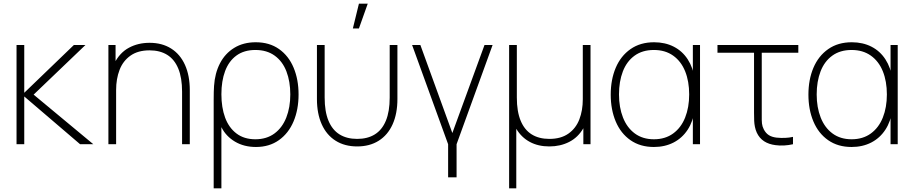

<svg xmlns="http://www.w3.org/2000/svg" viewBox="-20 -785 4976 1045"><path d="M70 -540H112V-280L382 -540H445L163 -270L488 0H416L112 -260V0H70Z M794 -511Q731 -511 690.2 -482.2Q649.5 -453.5 630.8 -404.8Q612 -356 612 -295L573 -294Q573 -382.5 602.5 -440.5Q632 -498.5 681.8 -525.2Q731.5 -552 794 -552Q862 -552 911.2 -521Q960.5 -490 986.8 -431.8Q1013 -373.5 1013 -294V0H971V-286Q971 -362 950.2 -412Q929.5 -462 890 -486.5Q850.5 -511 794 -511ZM570 -540H609V-430H612V0H570Z M1145 -317Q1149.5 -386.5 1177.2 -440.2Q1205 -494 1254.8 -524.5Q1304.5 -555 1372 -555Q1446.5 -555 1499 -517.8Q1551.5 -480.5 1578.2 -416.2Q1605 -352 1605 -271Q1605 -189 1577.8 -124.2Q1550.5 -59.5 1498 -22.2Q1445.5 15 1373 15Q1308 15 1258.8 -14.2Q1209.5 -43.5 1185 -93V240H1143V-241Q1143 -266 1143.5 -285Q1144 -304 1145 -317ZM1560 -271Q1560 -341.5 1539 -396.2Q1518 -451 1475.2 -482Q1432.5 -513 1370 -513Q1308.5 -513 1267 -482.8Q1225.5 -452.5 1205.2 -398.2Q1185 -344 1185 -272Q1185 -200 1205.2 -145Q1225.5 -90 1267 -58.5Q1308.5 -27 1370 -27Q1431 -27 1473.8 -58.5Q1516.5 -90 1538.2 -145.2Q1560 -200.5 1560 -271Z M1705 -540H1747V-254Q1747 -178 1767.8 -128Q1788.5 -78 1828 -53.5Q1867.5 -29 1924 -29Q1980.5 -29 2020 -53.5Q2059.5 -78 2080.2 -128Q2101 -178 2101 -254V-540H2143V-246Q2143 -166.5 2116.8 -108.2Q2090.5 -50 2041.2 -19Q1992 12 1924 12Q1856 12 1806.8 -19Q1757.5 -50 1731.2 -108.2Q1705 -166.5 1705 -246ZM1900.5 -630H1933.5L1981.5 -765H1933.5Z M2419 0 2223 -540H2268L2442 -61L2617 -540H2661L2465 0V180H2419Z M2751 -540H2793V-254Q2793 -178 2813.8 -128Q2834.5 -78 2874 -53.5Q2913.5 -29 2970 -29Q3033 -29 3073.8 -57.8Q3114.5 -86.5 3133.2 -135.2Q3152 -184 3152 -245V-540H3194V0H3155V-87Q3126 -37 3077.8 -12.5Q3029.5 12 2970 12Q2909.5 12 2863.8 -12.5Q2818 -37 2790 -84V240H2751Z M3304 -270Q3304 -351.5 3331.2 -416Q3358.5 -480.5 3411.8 -517.8Q3465 -555 3540 -555Q3600 -555 3647 -531Q3694 -507 3723.2 -461.8Q3752.5 -416.5 3761 -355L3751 -328V-540H3790V0H3751V-214L3761 -187Q3752.5 -124.5 3722.8 -79Q3693 -33.5 3645.8 -9.2Q3598.5 15 3539 15Q3464.5 15 3411.5 -22Q3358.5 -59 3331.2 -123.8Q3304 -188.5 3304 -270ZM3731 -271Q3731 -342.5 3709 -397Q3687 -451.5 3643.8 -482.2Q3600.5 -513 3539 -513Q3476.5 -513 3433.8 -482Q3391 -451 3370 -396.2Q3349 -341.5 3349 -271Q3349 -200.5 3370.8 -145.2Q3392.5 -90 3435.2 -58.5Q3478 -27 3539 -27Q3600.5 -27 3643.8 -58.5Q3687 -90 3709 -145.2Q3731 -200.5 3731 -271Z M4099 -63Q4092 -78.5 4088.8 -94.8Q4085.5 -111 4084.8 -127.2Q4084 -143.5 4084 -171Q4084 -175 4084 -179V-498H3885V-540H4325V-498H4126V-179V-158Q4125.5 -128.5 4127.2 -112.8Q4129 -97 4137 -81Q4148 -60 4164.5 -49.5Q4181 -39 4206 -36Q4255.5 -31 4296 -40V0Q4272 5.5 4247.2 6.8Q4222.5 8 4201 5Q4164.5 0.5 4138.8 -16.2Q4113 -33 4099 -63Z M4380 -270Q4380 -351.5 4407.2 -416Q4434.5 -480.5 4487.8 -517.8Q4541 -555 4616 -555Q4676 -555 4723 -531Q4770 -507 4799.2 -461.8Q4828.5 -416.5 4837 -355L4827 -328V-540H4866V0H4827V-214L4837 -187Q4828.5 -124.5 4798.8 -79Q4769 -33.5 4721.8 -9.2Q4674.5 15 4615 15Q4540.5 15 4487.5 -22Q4434.5 -59 4407.2 -123.8Q4380 -188.5 4380 -270ZM4807 -271Q4807 -342.5 4785 -397Q4763 -451.5 4719.8 -482.2Q4676.5 -513 4615 -513Q4552.5 -513 4509.8 -482Q4467 -451 4446 -396.2Q4425 -341.5 4425 -271Q4425 -200.5 4446.8 -145.2Q4468.5 -90 4511.2 -58.5Q4554 -27 4615 -27Q4676.5 -27 4719.8 -58.5Q4763 -90 4785 -145.2Q4807 -200.5 4807 -271Z"/></svg>

Font: Tap Sans
Style: Regular
Weight: 400
Designer: Tap Payments
Foundry: Tap Payments
Version: Version 1.001;Glyphs 3.1.2 (3151)